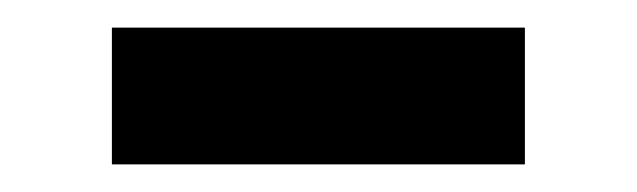

<svg xmlns="http://www.w3.org/2000/svg" viewBox="-20 -339 461 139"><path d="M360 -220V-319H61V-220Z"/></svg>

Font: RazerF5 SemiBold
Style: Regular
Weight: 600
Foundry: Razer Inc.
Version: Version 2